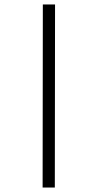

<svg xmlns="http://www.w3.org/2000/svg" viewBox="-20 -720 440 865"><path d="M173 -700H228L227 125H172Z"/></svg>

Font: Epunda Sans Light
Style: Regular
Weight: 300
Designer: Simon Atzbach
Foundry: typofactur
Version: Version 2.204; ttfautohint (v1.8.4.7-5d5b)